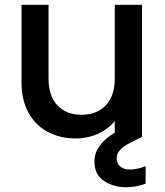

<svg xmlns="http://www.w3.org/2000/svg" viewBox="-20 -571 689 803"><path d="M589 124V197Q551 212 508 212Q454 212 414.5 185.5Q375 159 375 104Q375 35 460 -16V-65Q433 -31 389.5 -11.5Q346 8 297 8Q232 8 180.5 -19Q129 -46 99.5 -99Q70 -152 70 -227V-551H183V-244Q183 -170 220 -130.5Q257 -91 321 -91Q385 -91 422.5 -130.5Q460 -170 460 -244V-551H574V0H573L574 1L525 26Q494 42 481 57.5Q468 73 468 92Q468 113 483 125.5Q498 138 523 138Q553 138 589 124Z"/></svg>

Font: IBM-Poppins
Style: Poppins-Medium
Weight: 500
Designer: Mike Abbink, Paul van der Laan, Pieter van Rosmalen, Ben Mitchell, Mark Frömberg
Foundry: Bold Monday
Version: Version 1.1